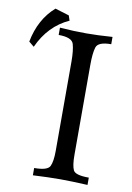

<svg xmlns="http://www.w3.org/2000/svg" viewBox="-87 -831 612 887"><g transform="rotate(10 219.0 -388.0)"><path d="M387.2 0Q306.6 -3.9 259.8 -3.9Q205.1 -3.9 130.9 0V-34.2Q193.4 -34.2 204.3 -56.9Q215.3 -79.6 215.3 -129.9V-548.3Q215.3 -600.1 206.8 -629.6Q198.2 -659.2 135.7 -659.2V-693.4Q200.2 -688.5 259.8 -688.5Q312 -688.5 382.3 -693.4V-659.2Q320.8 -659.2 312.3 -631.1Q303.7 -603 303.7 -549.3V-127Q303.7 -75.7 314 -54.9Q324.2 -34.2 387.2 -34.2ZM31.7 -585.4 7.3 -605.5Q27.8 -712.9 100.1 -776.4L166 -756.3L173.8 -732.9Q79.1 -689.9 31.7 -585.4Z"/></g></svg>

Font: Almanac
Style: Regular
Weight: 400
Designer: Eden's Almanac
Version: Version 3.501;March 28, 2021;FontCreator 13.0.0.2683 64-bit